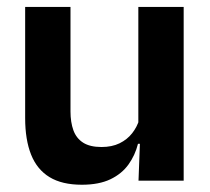

<svg xmlns="http://www.w3.org/2000/svg" viewBox="-20 -510 594 542"><path d="M179 -490.5V-195.5Q179 -165 187.2 -142.2Q195.5 -119.5 214.8 -107.2Q234 -95 266.5 -95Q296 -95 317.5 -105.5Q339 -116 353 -133.8Q367 -151.5 373.5 -173.5L393.5 -104H369.5Q361.5 -72 342.8 -45.8Q324 -19.5 291.8 -4Q259.5 11.5 211 11.5Q155 11.5 119.8 -10Q84.5 -31.5 67.8 -73.5Q51 -115.5 51 -177V-490.5ZM498.5 -490.5V0H371L375.5 -119L370.5 -129.5V-490.5Z"/></svg>

Font: Anek Bangla Medium SemiBold
Style: Regular
Weight: 600
Version: Version 1.003